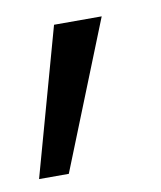

<svg xmlns="http://www.w3.org/2000/svg" viewBox="-52 -158 286 342"><g transform="rotate(-10 91.0 13.0)"><path d="M-7 146 67 -120.1H153.2L46.8 146Z"/></g></svg>

Font: Envelope Sans Variable
Style: Regular
Weight: 500
Designer: Andreas Rasmussen / Norman Anderson
Foundry: mail.de GmbH
Version: Version 1.150